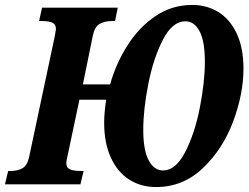

<svg xmlns="http://www.w3.org/2000/svg" viewBox="-40 -745 1006 776"><path d="M381 -249Q381 -288 389 -342H281L233 -115Q228 -95 228 -86Q228 -67 243 -60.5Q258 -54 287 -54H298L285 0H-20L-7 -54H3Q32 -54 51.5 -65.5Q71 -77 78 -112L180 -592Q182 -606 184 -614.5Q186 -623 186 -628Q186 -647 171.5 -653.5Q157 -660 128 -660H118L130 -714H436L425 -660H414Q382 -660 362 -648Q342 -636 335 -600L295 -404H405Q429 -489 475.5 -562Q522 -635 588.5 -680Q655 -725 737 -725Q795 -725 841.5 -697Q888 -669 916 -611Q944 -553 944 -467Q944 -366 902.5 -254.5Q861 -143 780.5 -66Q700 11 591 11Q530 11 482.5 -19Q435 -49 408 -108Q381 -167 381 -249ZM788 -496Q788 -577 767 -618Q746 -659 709 -659Q657 -659 618.5 -584.5Q580 -510 559.5 -406Q539 -302 539 -220Q539 -138 561 -97Q583 -56 619 -56Q670 -56 708.5 -130.5Q747 -205 767.5 -309Q788 -413 788 -496Z"/></svg>

Font: Noto Serif CondExtraBold
Style: Italic
Weight: 800
Width: 3
Italic angle: -12°
Designer: Monotype Design Team
Foundry: Monotype Imaging Inc.
Version: Version 1.001